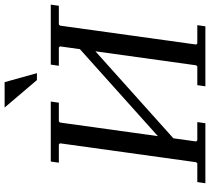

<svg xmlns="http://www.w3.org/2000/svg" viewBox="-59 -851 910 832"><g transform="rotate(-90 396.0 -435.0)"><path d="M184 -113 192 -179 616 -559 608 -493ZM286 -635 281 -630 199 -40 204 -35H283L278 0H18L23 -35H104L109 -40L191 -630L186 -635H107L112 -670H372L367 -635ZM706 -635 701 -630 619 -40 624 -35H703L698 0H438L443 -35H524L529 -40L611 -630L606 -635H527L532 -670H792L787 -635ZM346 -870H456L495 -730H465Z"/></g></svg>

Font: Brygada 1918
Style: Italic
Weight: 400
Italic angle: -8°
Designer: Mateusz Machalski | Borys Kosmynka | Przemek Hoffer
Foundry: NIEPODLEGLA 2018
Version: Version 3.006